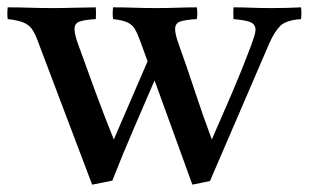

<svg xmlns="http://www.w3.org/2000/svg" viewBox="-34 -497 841 523"><path d="M538 -4 490 6 387 -278Q358 -210 329.5 -144.5Q301 -79 272 -5L217 6L69 -385Q61 -407 52.5 -418.5Q44 -430 29 -436Q14 -442 -13 -445Q-15 -459 -13 -477Q16 -477 47 -476Q78 -475 111 -475Q139 -475 172 -476Q205 -477 227 -477Q228 -461 227 -445Q195 -443 182 -438Q169 -433 169 -418Q169 -403 179 -376Q202 -312 225.5 -248Q249 -184 276 -117L368 -330L348 -385Q340 -407 333 -418.5Q326 -430 313 -436Q300 -442 274 -445Q272 -459 274 -477Q303 -477 332 -476Q361 -475 392 -475Q418 -475 449 -476Q480 -477 502 -477Q505 -461 502 -445Q469 -443 456 -438Q443 -433 443 -418Q443 -403 453 -376Q476 -312 497 -248Q518 -184 543 -117Q572 -183 599 -246Q626 -309 650 -373Q655 -387 658.5 -398Q662 -409 662 -416Q662 -430 649.5 -436Q637 -442 602 -445Q601 -461 602 -477Q626 -477 651 -476Q676 -475 705 -475Q731 -475 747 -475.5Q763 -476 786 -477Q788 -460 786 -445Q745 -442 729.5 -426.5Q714 -411 700 -380Z"/></svg>

Font: Tiro Devanagari Hindi
Style: Regular
Weight: 400
Designer: Devanagari: John Hudson & Fiona Ross. Latin: John Hudson.
Foundry: Tiro Typeworks Ltd.
Version: Version 1.52